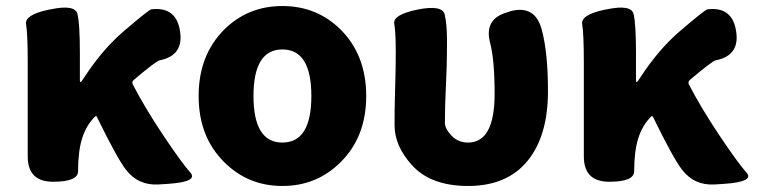

<svg xmlns="http://www.w3.org/2000/svg" viewBox="-20 -603 2518 637"><path d="M506 9Q438 13 397 -41Q368 -79 301 -216Q299 -220 295 -216Q266 -187 252.5 -144Q239 -101 239 -35Q239 0 156 0Q72 0 72 -84V-392Q72 -491 66.5 -522.5Q61 -554 142 -571L148 -572Q229 -589 237 -556.5Q245 -524 245 -427V-336Q245 -331 247.5 -331Q250 -331 260 -347Q320 -439 390 -499Q474 -571 482 -572Q564 -582 577 -501Q591 -419 510 -403Q497 -400 424 -338Q416 -331 421 -322Q461 -245 521 -155Q584 -61 611.5 -30.5Q639 0 537 7Z M724 -65Q639 -149 639 -284.5Q639 -420 724 -505Q803 -583 917 -583Q1031 -583 1110 -505Q1195 -420 1195 -284.5Q1195 -149 1110 -65Q1031 14 917 14Q803 14 724 -65ZM821 -284.5Q821 -130 917 -130Q1013 -130 1013 -284.5Q1013 -439 917 -439Q821 -439 821 -284.5Z M1533 14Q1408 14 1346 -56Q1289 -119 1289 -188Q1289 -231 1290 -274L1292 -351Q1293 -392 1293 -433Q1293 -495 1288 -524.5Q1283 -554 1364 -571Q1448 -588 1455.5 -554.5Q1463 -521 1463 -470Q1463 -427 1462 -384L1457 -257Q1456 -216 1456 -196Q1456 -176 1478 -153Q1500 -130 1533 -130Q1621 -130 1621 -292Q1621 -404 1606 -461Q1585 -542 1666 -563L1674 -566Q1755 -587 1777 -506Q1798 -430 1798 -300Q1798 -152 1730 -69Q1662 14 1533 14Z M2351 9Q2283 13 2242 -41Q2213 -79 2146 -216Q2144 -220 2140 -216Q2111 -187 2097.5 -144Q2084 -101 2084 -35Q2084 0 2001 0Q1917 0 1917 -84V-392Q1917 -491 1911.5 -522.5Q1906 -554 1987 -571L1993 -572Q2074 -589 2082 -556.5Q2090 -524 2090 -427V-336Q2090 -331 2092.5 -331Q2095 -331 2105 -347Q2165 -439 2235 -499Q2319 -571 2327 -572Q2409 -582 2422 -501Q2436 -419 2355 -403Q2342 -400 2269 -338Q2261 -331 2266 -322Q2306 -245 2366 -155Q2429 -61 2456.5 -30.5Q2484 0 2382 7Z"/></svg>

Font: Resource Han Rounded KR Heavy
Style: Regular
Weight: 900
Designer: Cyano Hao (round all glyphs); Ryoko NISHIZUKA 西塚涼子 (kana, bopomofo & ideographs); Paul D. Hunt (Latin, Greek & Cyrillic)
Foundry: Cyano Hao
Version: 0.990